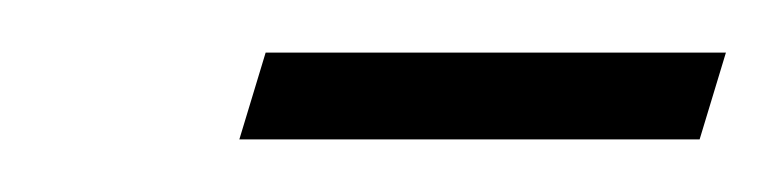

<svg xmlns="http://www.w3.org/2000/svg" viewBox="-20 -505 296 73"><path d="M246 -452 256 -485H81L71 -452Z"/></svg>

Font: Parisienne
Style: Regular
Weight: 400
Designer: Astigmatic (AOETI)
Foundry: Astigmatic (AOETI)
Version: Version 1.000